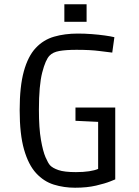

<svg xmlns="http://www.w3.org/2000/svg" viewBox="-20 -865 652 898"><path d="M331 13Q279 13 232 -1.5Q185 -16 149 -55Q113 -94 92.5 -165.5Q72 -237 72 -350Q72 -461 91.5 -531.5Q111 -602 147 -640.5Q183 -679 233 -693.5Q283 -708 344 -708Q376 -708 409 -705.5Q442 -703 470.5 -699Q499 -695 515 -691L505 -619Q486 -621 444.5 -626.5Q403 -632 338 -632Q288 -632 257.5 -626.5Q227 -621 212 -605Q193 -586 177.5 -526Q162 -466 162 -352Q162 -265 171.5 -211Q181 -157 193 -129.5Q205 -102 214 -92Q226 -79 253.5 -69.5Q281 -60 335 -60Q370 -60 396.5 -64Q423 -68 439 -75V-295L333 -300V-362H519V-26Q519 -26 495.5 -16.5Q472 -7 429.5 3Q387 13 331 13ZM281 -763V-845H385V-763Z"/></svg>

Font: Ruda
Style: Regular
Weight: 400
Designer: Mariela Monsalve and Angelina Sanchez
Foundry: Mariela Monsalve and Angelina Sanchez
Version: Version 2.000